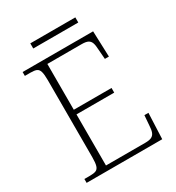

<svg xmlns="http://www.w3.org/2000/svg" viewBox="-195 -951 984 1071"><g transform="rotate(-30 296.5 -415.5)"><path d="M47 0V-25H84Q108 -25 121.5 -30.5Q135 -36 140.5 -54Q146 -72 146 -108V-605Q146 -642 140.5 -660Q135 -678 122 -683.5Q109 -689 84 -689H47V-714H501L507 -548H481L476 -612Q475 -639 469.5 -654.5Q464 -670 450.5 -677Q437 -684 410 -684H189V-389H432V-359H189V-30H442Q469 -30 483 -37Q497 -44 503 -60Q509 -76 510 -102L515 -166H541L534 0ZM164 -798V-831H454V-798Z"/></g></svg>

Font: Noto Serif Armenian ExtraLight
Style: Regular
Weight: 250
Version: Version 2.007